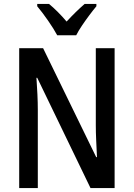

<svg xmlns="http://www.w3.org/2000/svg" viewBox="-20 -960 682 980"><path d="M565 0H442L170 -563H166Q169 -520 171 -478Q173 -436 173 -399V0H78V-714H200L471 -158H475Q473 -200 471 -242.5Q469 -285 469 -321V-714H565ZM272 -780Q255 -812 225.5 -854.5Q196 -897 170 -928V-940H230Q251 -923 274.5 -899.5Q298 -876 320 -850Q346 -878 366.5 -898Q387 -918 412 -940H472V-928Q456 -909 436.5 -883Q417 -857 398.5 -829.5Q380 -802 369 -780Z"/></svg>

Font: Noto Sans Condensed Medium
Style: Regular
Weight: 500
Width: 3
Designer: Monotype Design Team
Foundry: Monotype Imaging Inc.
Version: Version 2.013; ttfautohint (v1.8.4.7-5d5b)